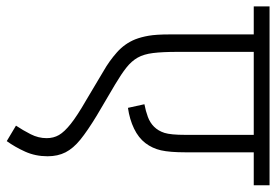

<svg xmlns="http://www.w3.org/2000/svg" viewBox="-148 -514 838 583"><g transform="rotate(90 271.5 -223.0)"><path d="M543 -574H443V-367Q443 -319 437 -292.5Q431 -266 415 -245Q399 -224 371 -210.5Q343 -197 308 -192L297 -242Q318 -246 335.5 -252.5Q353 -259 365 -271Q378 -284 384 -303Q390 -322 390 -366V-574H138V-342Q138 -297 141.5 -268.5Q145 -240 155.5 -221.5Q166 -203 185.5 -187.5Q205 -172 237 -153L332 -97Q378 -69 404.5 -47.5Q431 -26 443 -2.5Q455 21 455 52Q455 89 441 120Q427 151 409 176L362 148Q376 127 388 103.5Q400 80 400 55Q400 34 390.5 17.5Q381 1 356.5 -18.5Q332 -38 285 -65L196 -118Q166 -135 139.5 -158.5Q113 -182 100 -214Q93 -232 89 -255Q85 -278 85 -319V-574H0V-622H543Z"/></g></svg>

Font: Noto Sans Light
Style: Regular
Weight: 300
Designer: Monotype Design Team
Foundry: Monotype Imaging Inc.
Version: Version 2.007